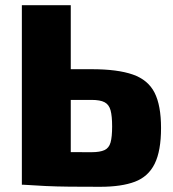

<svg xmlns="http://www.w3.org/2000/svg" viewBox="-20 -710 665 738"><path d="M332 -444Q432 -444 490.5 -423.5Q549 -403 574 -354Q599 -305 599 -218Q599 -130 574.5 -80.5Q550 -31 498.5 -11.5Q447 8 365 8Q298 8 247.5 7.5Q197 7 155 5Q113 3 69 0L83 -128Q108 -127 174.5 -126Q241 -125 332 -125Q364 -125 381.5 -133Q399 -141 405 -162.5Q411 -184 411 -224Q411 -264 405 -286Q399 -308 382 -317Q365 -326 332 -326H82V-444ZM252 -690V0H64V-690Z"/></svg>

Font: Exo 2 ExtraBold
Style: Regular
Weight: 800
Designer: Natanael Gama
Foundry: Natanael Gama
Version: Version 2.010